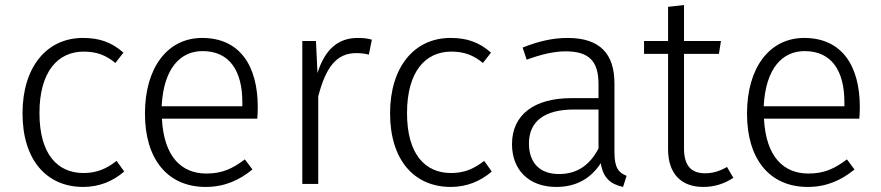

<svg xmlns="http://www.w3.org/2000/svg" viewBox="-20 -727 3482 759"><path d="M308 -577C163 -577 69 -460 69 -279C69 -95 164 12 309 12C373 12 427 -11 471 -49L441 -91C401 -60 363 -43 310 -43C207 -43 136 -118 136 -280C136 -443 208 -523 311 -523C363 -523 400 -508 436 -478L468 -519C420 -561 372 -577 308 -577Z M999 -303C999 -470 926 -577 779 -577C641 -577 553 -458 553 -278C553 -96 644 12 793 12C867 12 925 -14 978 -57L948 -97C899 -60 858 -41 796 -41C699 -41 628 -105 620 -258H997C998 -269 999 -286 999 -303ZM938 -307H619C627 -459 694 -525 781 -525C888 -525 938 -446 938 -323Z M1394 -577C1316 -577 1264 -531 1235 -438L1229 -565H1175V0H1238V-346C1268 -461 1310 -517 1388 -517C1408 -517 1423 -515 1438 -511L1450 -570C1436 -575 1416 -577 1394 -577Z M1761 -577C1616 -577 1522 -460 1522 -279C1522 -95 1617 12 1762 12C1826 12 1880 -11 1924 -49L1894 -91C1854 -60 1816 -43 1763 -43C1660 -43 1589 -118 1589 -280C1589 -443 1661 -523 1764 -523C1816 -523 1853 -508 1889 -478L1921 -519C1873 -561 1825 -577 1761 -577Z M2409 -125V-397C2409 -513 2353 -577 2224 -577C2165 -577 2109 -564 2046 -539L2062 -491C2119 -512 2170 -524 2216 -524C2310 -524 2346 -484 2346 -394V-339H2238C2094 -339 2004 -275 2004 -157C2004 -56 2070 12 2179 12C2255 12 2314 -19 2355 -82C2364 -24 2393 1 2443 12L2457 -32C2426 -44 2409 -63 2409 -125ZM2190 -39C2115 -39 2071 -82 2071 -160C2071 -249 2135 -294 2248 -294H2346V-140C2312 -75 2262 -39 2190 -39Z M2854 -67C2826 -51 2799 -42 2767 -42C2710 -42 2684 -75 2684 -140V-514H2822L2830 -565H2684V-707L2621 -700V-565H2526V-514H2621V-137C2621 -39 2674 12 2760 12C2805 12 2844 -1 2879 -24Z M3379 -303C3379 -470 3306 -577 3159 -577C3021 -577 2933 -458 2933 -278C2933 -96 3024 12 3173 12C3247 12 3305 -14 3358 -57L3328 -97C3279 -60 3238 -41 3176 -41C3079 -41 3008 -105 3000 -258H3377C3378 -269 3379 -286 3379 -303ZM3318 -307H2999C3007 -459 3074 -525 3161 -525C3268 -525 3318 -446 3318 -323Z"/></svg>

Font: Glow Sans SC Normal
Style: Regular
Weight: 400
Designer: Ryoko NISHIZUKA (kana, bopomofo & ideographs); Paul D. Hunt (Latin, Greek & Cyrillic); Sandoll Communications, Soo-young
Version: Version 0.93